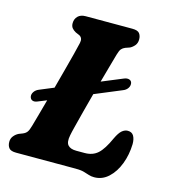

<svg xmlns="http://www.w3.org/2000/svg" viewBox="-107 -791 820 897"><g transform="rotate(15 303.0 -342.0)"><path d="M46.5 -271Q44.5 -283 52.5 -294.5Q60.5 -306 74.5 -311.5L143 -340Q155.5 -387 167.8 -432.5Q180 -478 189.5 -515Q199 -552 203.5 -572.5Q209 -597.5 190.5 -607L172 -615Q160 -621.5 153.2 -630.2Q146.5 -639 146.5 -652.5Q146.5 -673.5 159.8 -686.8Q173 -700 197.5 -700H423Q449 -700 457.8 -688.5Q466.5 -677 466.5 -659.5Q466.5 -642 456.8 -630.2Q447 -618.5 435 -612.5L413.5 -605Q402.5 -600.5 395.8 -592.8Q389 -585 383 -564Q374.5 -533.5 364.2 -497.2Q354 -461 343.5 -423L445 -465Q459 -471 470 -467.5Q481 -464 483 -452.5Q485 -439.5 477 -428Q469 -416.5 454 -411L325.5 -357.5Q312.5 -309.5 301.2 -266Q290 -222.5 281.8 -190.2Q273.5 -158 271 -144Q264 -109.5 276.5 -95.5Q289 -81.5 317 -81.5H358Q396.5 -81.5 421.2 -103.8Q446 -126 471.5 -183Q485 -211.5 498.2 -222.8Q511.5 -234 526 -234Q546 -234 554.8 -219Q563.5 -204 563.5 -179.5Q562 -127.5 545 -83Q528 -38.5 498.2 -11Q468.5 16.5 429.5 16.5Q415 16.5 403.2 12.5Q391.5 8.5 376.2 4.2Q361 0 336.5 0H48Q22 0 13 -11.5Q4 -23 4 -41Q4 -57.5 13.8 -69.5Q23.5 -81.5 37 -88L55 -95Q68.5 -100.5 75.2 -109.8Q82 -119 88 -141Q94 -162 103.8 -197.2Q113.5 -232.5 125 -274L83 -257Q69 -251 59 -254.8Q49 -258.5 46.5 -271Z"/></g></svg>

Font: Fraunces 72pt S100
Style: Bold Italic
Weight: 700
Italic angle: -16°
Version: Version 1.000; ttfautohint (v1.8.3)